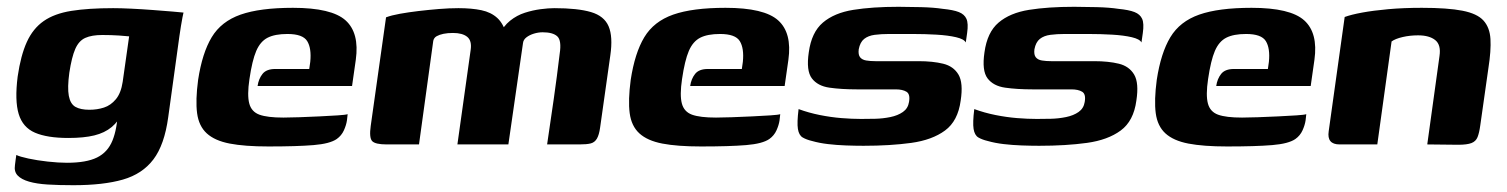

<svg xmlns="http://www.w3.org/2000/svg" viewBox="-20 -425 4435 565"><path d="M196 120Q153 120 120.5 118Q88 116 65.5 109.5Q43 103 32 91.5Q21 80 24 61Q25 55 26 45Q27 35 28 31Q38 36 63.5 41.5Q89 47 120.5 50.5Q152 54 177 54Q234 54 265.5 38.5Q297 23 311 -11.5Q325 -46 327 -100L344 -98Q329 -68 308.5 -51Q288 -34 257.5 -26.5Q227 -19 181 -19Q119 -19 83 -34.5Q47 -50 35 -89.5Q23 -129 32 -200Q41 -262 59 -301.5Q77 -341 108.5 -363Q140 -385 190 -393Q240 -401 313 -401Q335 -401 366.5 -399.5Q398 -398 430.5 -395.5Q463 -393 487.5 -391Q512 -389 520 -388Q519 -385 517 -374Q515 -363 512.5 -348.5Q510 -334 508 -319L475 -80Q464 1 431.5 44Q399 87 341.5 103.5Q284 120 196 120ZM243 -102Q266 -102 286 -108.5Q306 -115 321 -133Q336 -151 341 -184L360 -318Q353 -319 330 -320.5Q307 -322 281 -322Q250 -322 231 -313.5Q212 -305 201.5 -281Q191 -257 184 -211Q178 -167 182.5 -143Q187 -119 202 -110.5Q217 -102 243 -102Z M770 6Q700 6 656 -2.5Q612 -11 588.5 -32.5Q565 -54 560 -92Q555 -130 563 -190Q575 -269 603 -315.5Q631 -362 688 -382Q745 -402 842 -402Q956 -402 997 -365Q1038 -328 1027 -249L1016 -172H738Q741 -193 752.5 -207.5Q764 -222 790 -222H890L893 -243Q897 -283 884 -304Q871 -325 826 -325Q789 -325 767.5 -314Q746 -303 734 -275Q722 -247 714 -192Q707 -145 713.5 -120.5Q720 -96 743.5 -87.5Q767 -79 814 -79Q831 -79 860 -80Q889 -81 920 -82.5Q951 -84 974 -85.5Q997 -87 1003 -89L1001 -71Q999 -57 992 -41.5Q985 -26 971 -16Q951 -2 902.5 2Q854 6 770 6Z M1118 0Q1084 0 1075 -10Q1066 -20 1071 -55L1116 -374Q1132 -380 1157 -384.5Q1182 -389 1211.5 -392.5Q1241 -396 1271.5 -398.5Q1302 -401 1329 -401Q1368 -401 1396.5 -395Q1425 -389 1443.5 -372Q1462 -355 1471 -321L1449 -322Q1461 -348 1481 -364Q1501 -380 1524.5 -387.5Q1548 -395 1571 -398Q1594 -401 1611 -401Q1680 -401 1719 -389.5Q1758 -378 1771 -347.5Q1784 -317 1776 -262L1746 -50Q1743 -28 1736.5 -17Q1730 -6 1718.5 -3Q1707 0 1685 0H1590Q1600 -67 1609.5 -133.5Q1619 -200 1627 -267Q1633 -306 1620 -318Q1607 -330 1577 -330Q1564 -330 1551 -326Q1538 -322 1529 -315Q1520 -308 1519 -298L1476 0H1326L1365 -278Q1369 -305 1355 -316.5Q1341 -328 1313 -328Q1297 -328 1285 -325.5Q1273 -323 1265 -318.5Q1257 -314 1255 -305L1213 0Z M2043 6Q1973 6 1929 -2.5Q1885 -11 1861.5 -32.5Q1838 -54 1833 -92Q1828 -130 1836 -190Q1848 -269 1876 -315.5Q1904 -362 1961 -382Q2018 -402 2115 -402Q2229 -402 2270 -365Q2311 -328 2300 -249L2289 -172H2011Q2014 -193 2025.5 -207.5Q2037 -222 2063 -222H2163L2166 -243Q2170 -283 2157 -304Q2144 -325 2099 -325Q2062 -325 2040.5 -314Q2019 -303 2007 -275Q1995 -247 1987 -192Q1980 -145 1986.5 -120.5Q1993 -96 2016.5 -87.5Q2040 -79 2087 -79Q2104 -79 2133 -80Q2162 -81 2193 -82.5Q2224 -84 2247 -85.5Q2270 -87 2276 -89L2274 -71Q2272 -57 2265 -41.5Q2258 -26 2244 -16Q2224 -2 2175.5 2Q2127 6 2043 6Z M2521 4Q2497 4 2469.5 3Q2442 2 2416.5 -1Q2391 -4 2370 -10Q2353 -14 2342 -20.5Q2331 -27 2328 -45.5Q2325 -64 2330 -104Q2360 -93 2392.5 -86.5Q2425 -80 2456 -77.5Q2487 -75 2514 -75Q2533 -75 2555.5 -75.5Q2578 -76 2600 -80.5Q2622 -85 2637 -95.5Q2652 -106 2655 -125Q2659 -148 2647.5 -155Q2636 -162 2616 -162H2502Q2456 -162 2421 -167Q2386 -172 2369 -194.5Q2352 -217 2360 -271Q2368 -330 2401.5 -358.5Q2435 -387 2491 -396Q2547 -405 2624 -405Q2653 -405 2690.5 -404Q2728 -403 2754 -399Q2785 -396 2801.5 -389.5Q2818 -383 2824 -369.5Q2830 -356 2826 -328L2822 -300Q2817 -310 2793.5 -315.5Q2770 -321 2736 -323Q2702 -325 2665 -325Q2628 -325 2596 -325Q2573 -325 2554 -322.5Q2535 -320 2523 -310.5Q2511 -301 2507 -280Q2505 -264 2511 -256.5Q2517 -249 2529 -247Q2541 -245 2556 -245H2683Q2725 -245 2755.5 -237.5Q2786 -230 2800.5 -205.5Q2815 -181 2807 -129Q2799 -69 2761 -41Q2723 -13 2661.5 -4.5Q2600 4 2521 4Z M3038 4Q3014 4 2986.5 3Q2959 2 2933.5 -1Q2908 -4 2887 -10Q2870 -14 2859 -20.5Q2848 -27 2845 -45.5Q2842 -64 2847 -104Q2877 -93 2909.5 -86.5Q2942 -80 2973 -77.5Q3004 -75 3031 -75Q3050 -75 3072.5 -75.5Q3095 -76 3117 -80.5Q3139 -85 3154 -95.5Q3169 -106 3172 -125Q3176 -148 3164.5 -155Q3153 -162 3133 -162H3019Q2973 -162 2938 -167Q2903 -172 2886 -194.5Q2869 -217 2877 -271Q2885 -330 2918.5 -358.5Q2952 -387 3008 -396Q3064 -405 3141 -405Q3170 -405 3207.5 -404Q3245 -403 3271 -399Q3302 -396 3318.5 -389.5Q3335 -383 3341 -369.5Q3347 -356 3343 -328L3339 -300Q3334 -310 3310.5 -315.5Q3287 -321 3253 -323Q3219 -325 3182 -325Q3145 -325 3113 -325Q3090 -325 3071 -322.5Q3052 -320 3040 -310.5Q3028 -301 3024 -280Q3022 -264 3028 -256.5Q3034 -249 3046 -247Q3058 -245 3073 -245H3200Q3242 -245 3272.5 -237.5Q3303 -230 3317.5 -205.5Q3332 -181 3324 -129Q3316 -69 3278 -41Q3240 -13 3178.5 -4.5Q3117 4 3038 4Z M3591 6Q3521 6 3477 -2.5Q3433 -11 3409.5 -32.5Q3386 -54 3381 -92Q3376 -130 3384 -190Q3396 -269 3424 -315.5Q3452 -362 3509 -382Q3566 -402 3663 -402Q3777 -402 3818 -365Q3859 -328 3848 -249L3837 -172H3559Q3562 -193 3573.5 -207.5Q3585 -222 3611 -222H3711L3714 -243Q3718 -283 3705 -304Q3692 -325 3647 -325Q3610 -325 3588.5 -314Q3567 -303 3555 -275Q3543 -247 3535 -192Q3528 -145 3534.5 -120.5Q3541 -96 3564.5 -87.5Q3588 -79 3635 -79Q3652 -79 3681 -80Q3710 -81 3741 -82.5Q3772 -84 3795 -85.5Q3818 -87 3824 -89L3822 -71Q3820 -57 3813 -41.5Q3806 -26 3792 -16Q3772 -2 3723.5 2Q3675 6 3591 6Z M3922 0Q3884 0 3890 -39L3937 -375Q3956 -382 3988.5 -388Q4021 -394 4065.5 -398Q4110 -402 4164 -402Q4240 -402 4283.5 -393.5Q4327 -385 4345.5 -364.5Q4364 -344 4366 -310Q4368 -276 4360 -225L4336 -56Q4333 -34 4328 -21.5Q4323 -9 4310 -4Q4297 1 4271 1L4180 0L4216 -260Q4221 -293 4203.5 -307Q4186 -321 4153 -321Q4129 -321 4107.5 -316Q4086 -311 4075 -303L4033 0Z"/></svg>

Font: Genos Thin
Style: Bold Italic
Weight: 700
Italic angle: -8°
Version: Version 1.010